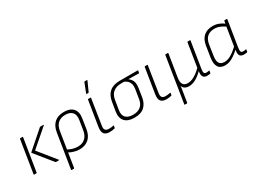

<svg xmlns="http://www.w3.org/2000/svg" viewBox="-35 -1457 3244 2404"><g transform="rotate(-30 1587.5 -255.0)"><path d="M377 0Q372 0 370 -3L169 -251Q166 -256 170 -260L420 -479Q423 -482 429 -482H473Q476 -482 476.5 -479.5Q477 -477 474 -474L221 -255L421 -7Q424 -4 422 -2Q420 0 417 0ZM62 0Q55 0 56 -7L131 -475Q132 -482 138 -482H169Q176 -482 175 -475L100 -7Q99 0 93 0Z M496 185Q490 185 491 178L570 -315Q584 -402 635 -448Q686 -494 775 -494Q864 -494 906.5 -445Q949 -396 934 -307L913 -170Q900 -81 848 -34.5Q796 12 713 12Q676 12 634 0Q592 -12 559 -33L564 -72Q598 -52 636 -40.5Q674 -29 713 -29Q777 -29 818 -66Q859 -103 870 -174L891 -305Q904 -379 871.5 -416.5Q839 -454 771 -454Q707 -454 666 -419.5Q625 -385 613 -312L535 178Q534 185 527 185Z M1150 12Q1093 12 1069.5 -17.5Q1046 -47 1056 -113L1114 -475Q1115 -482 1122 -482H1153Q1159 -482 1158 -475L1101 -111Q1093 -66 1108 -47Q1123 -28 1158 -28Q1175 -28 1191 -29.5Q1207 -31 1225 -36Q1232 -37 1231 -29L1227 -4Q1226 2 1220 3Q1204 7 1186 9.5Q1168 12 1150 12ZM1135 -546Q1132 -546 1131 -548Q1130 -550 1132 -555L1185 -689Q1186 -693 1188.5 -694Q1191 -695 1194 -695H1224Q1228 -695 1229 -692.5Q1230 -690 1228 -687L1167 -552Q1164 -546 1157 -546Z M1508 12Q1413 12 1369.5 -36.5Q1326 -85 1339 -171L1361 -304Q1375 -392 1429 -437Q1483 -482 1577 -482H1835Q1842 -482 1840 -475L1835 -448Q1834 -442 1829 -442L1680 -445V-444Q1698 -431 1713.5 -411Q1729 -391 1735.5 -361.5Q1742 -332 1735 -288L1716 -164Q1703 -81 1653 -34.5Q1603 12 1508 12ZM1512 -29Q1579 -29 1620 -62.5Q1661 -96 1671 -163L1692 -293Q1699 -341 1689 -370.5Q1679 -400 1659 -418Q1639 -436 1617 -444H1573Q1506 -444 1461.5 -410.5Q1417 -377 1405 -303L1383 -168Q1372 -98 1406.5 -63.5Q1441 -29 1512 -29Z M1970 12Q1913 12 1889.5 -17.5Q1866 -47 1876 -113L1934 -475Q1935 -482 1942 -482H1973Q1979 -482 1978 -475L1921 -111Q1913 -66 1928 -47Q1943 -28 1978 -28Q1995 -28 2011 -29.5Q2027 -31 2045 -36Q2052 -37 2051 -29L2047 -4Q2046 2 2040 3Q2024 7 2006 9.5Q1988 12 1970 12Z M2133 185Q2127 185 2128 178L2232 -475Q2233 -482 2239 -482H2270Q2277 -482 2276 -475L2225 -157Q2214 -91 2234 -60Q2254 -29 2303 -29Q2337 -29 2370 -43.5Q2403 -58 2435.5 -82Q2468 -106 2498 -136L2552 -475Q2553 -482 2559 -482H2589Q2597 -482 2596 -475L2536 -100Q2530 -60 2536.5 -44Q2543 -28 2568 -28Q2577 -28 2587 -29Q2597 -30 2607 -33Q2614 -34 2612 -27L2607 1Q2606 4 2605 5.5Q2604 7 2599 8Q2592 9 2581.5 10.5Q2571 12 2559 12Q2518 12 2501.5 -11.5Q2485 -35 2493 -91H2492Q2442 -41 2393 -14.5Q2344 12 2295 12Q2261 12 2237.5 -2Q2214 -16 2205 -44L2170 178Q2168 185 2163 185Z M2819 12Q2749 12 2721 -33Q2693 -78 2706 -163L2731 -322Q2745 -410 2795 -452Q2845 -494 2923 -494Q2970 -494 3010 -478.5Q3050 -463 3085 -436L3081 -396Q3040 -424 3003 -439Q2966 -454 2925 -454Q2861 -454 2822 -419.5Q2783 -385 2772 -313L2749 -162Q2739 -95 2759.5 -62Q2780 -29 2833 -29Q2862 -29 2892.5 -40.5Q2923 -52 2959 -78Q2995 -104 3039 -145L3032 -100Q2991 -62 2954.5 -37Q2918 -12 2885.5 0Q2853 12 2819 12ZM3090 12Q3049 12 3032.5 -10.5Q3016 -33 3024 -86L3028 -109V-126L3073 -409L3077 -427L3085 -475Q3087 -482 3093 -482H3122Q3129 -482 3128 -475L3068 -100Q3062 -57 3069 -42.5Q3076 -28 3098 -28Q3111 -28 3120.5 -29Q3130 -30 3140 -33Q3146 -34 3145 -27L3140 0Q3139 7 3131 8Q3123 9 3113.5 10.5Q3104 12 3090 12Z"/></g></svg>

Font: Sofia Sans ExtraLight
Style: Italic
Weight: 250
Italic angle: -9°
Version: Version 4.100-B